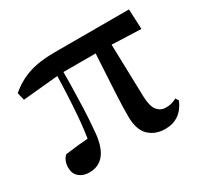

<svg xmlns="http://www.w3.org/2000/svg" viewBox="-121 -699 922 876"><g transform="rotate(-30 340.0 -261.0)"><path d="M120.5 14.9Q88.3 14.9 67.4 -2.8Q46.6 -20.5 46.6 -51.8Q46.6 -69.5 52.1 -84.4Q57.6 -99.3 69.8 -110.4Q103.2 -114.9 137.4 -118.5Q171.7 -122 210.7 -124.7L184.8 -95.7Q196.4 -159.4 201.9 -227.7Q207.4 -296 210.1 -361.3Q212.8 -426.6 214.3 -482H246.5Q246.5 -431.1 245.5 -371.7Q244.5 -312.4 242.2 -253.3Q239.9 -194.3 235.1 -142.7Q230.4 -64.5 201.8 -24.8Q173.2 14.9 120.5 14.9ZM26.9 -422.1 17.3 -462.2Q63.5 -501.9 119.2 -520.7Q174.9 -539.4 253.8 -539.4H647.8L652.7 -433.8L449.1 -441.5H231ZM520.5 16.2Q467.9 16.2 434.4 -15.6Q400.9 -47.4 400.9 -119.3Q400.9 -169 403.9 -228.9Q406.8 -288.8 410.8 -353.8Q414.7 -418.8 418.2 -482H497.6L506.3 -160.9Q508.3 -109.4 525.6 -88.3Q542.9 -67.1 570.2 -67.1Q589.2 -67.1 601.7 -70.9Q614.2 -74.7 627.6 -81.7L637.8 -65.8Q620.4 -24.9 590.8 -4.3Q561.2 16.2 520.5 16.2Z"/></g></svg>

Font: Source Han Serif JP VF
Style: Regular
Weight: 250
Designer: Ryoko NISHIZUKA 西塚涼子 (kana & ideographs); Frank Grießhammer (Latin, Greek & Cyrillic); Wenlong ZHANG 张文龙 (bopomofo); San
Foundry: Adobe
Version: Version 2.001;hotconv 1.1.0;makeotfexe 2.6.0